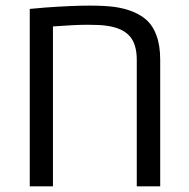

<svg xmlns="http://www.w3.org/2000/svg" viewBox="-20 -660 668 680"><path d="M140.1 -633.3Q234.4 -640.1 295.9 -640.1Q352.5 -640.1 387 -635.3Q421.4 -630.4 451.7 -618.2Q482.9 -605 502.7 -585.7Q522.5 -566.4 533.7 -535.6Q547.4 -500 547.4 -447.8V0H464.4V-447.8Q464.4 -504.9 438.2 -533.2Q412.1 -561.5 357.4 -568.8Q336.4 -572.3 290.5 -572.3Q246.1 -572.3 167.5 -566.4V0H85.4V-628.4Z"/></svg>

Font: Viking Open Sans
Style: Regular
Weight: 400
Foundry: Ascender Corporation
Version: Version 2.001